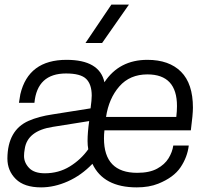

<svg xmlns="http://www.w3.org/2000/svg" viewBox="-20 -800 911 831"><path d="M5 0ZM572 11Q428 11 380 -91Q332 -41 273.5 -15Q215 11 158 11Q85 11 48.5 -25Q12 -61 12 -114Q13 -237 104 -277Q147 -296 208 -305L372 -331Q377 -368 377 -386Q377 -435 353 -458.5Q329 -482 266 -482Q141 -482 129 -355H62L68 -392Q103 -541 268 -541Q411 -541 432 -444Q496 -541 618 -541Q712 -541 763.5 -489.5Q815 -438 815 -334Q815 -305 806 -236H432Q430 -218 430 -201Q430 -52 574 -52Q627 -52 660 -70Q693 -88 709.5 -115Q726 -142 730 -170H797Q791 -120 761.5 -76Q732 -32 665 -5Q625 11 572 11ZM174 -50Q234 -50 282 -79.5Q330 -109 362 -154Q359 -171 359 -190Q359 -227 366 -276L209 -251Q98 -234 87 -155Q84 -139 84 -125Q84 -96 106 -73Q128 -50 174 -50ZM743 -294Q746 -319 746 -341Q746 -478 618 -478Q542 -478 496.5 -426Q451 -374 439 -294ZM538 -614ZM422 -614H350L462 -780H538Z"/></svg>

Font: Tanohe Sans
Style: Italic
Weight: 400
Designer: Village Type and Design LLC & Cristiano Sobral
Foundry: Cooper Hewitt Smithsonian Design Museum
Version: Version 1.00;September 29, 2021;FontCreator 13.0.0.2655 64-b